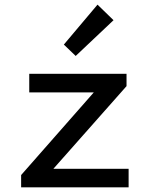

<svg xmlns="http://www.w3.org/2000/svg" viewBox="-20 -807 640 827"><path d="M71 0V-53L384 -409H106V-489H525V-436L210 -80H534V0ZM306 -566 255 -615 400 -787 469 -720Z"/></svg>

Font: SauceCodePro Nerd Font Mono
Style: Regular
Weight: 500
Monospace: yes
Designer: Paul D. Hunt, Teo Tuominen
Foundry: Adobe Systems Incorporated
Version: Version 2.030;PS 1.000;hotconv 16.6.51;makeotf.lib2.5.65220;